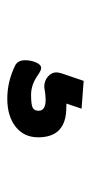

<svg xmlns="http://www.w3.org/2000/svg" viewBox="122 -192 255 540"><g transform="rotate(90 250.0 78.5)"><path d="M162.1 163.1Q148.9 154.8 148.9 136.2Q148.9 120.1 155 105.5Q161.1 90.8 170.9 90.8Q177.7 90.8 190.9 100.1Q217.8 119.1 245.8 119.1Q273.9 119.1 282.5 114.5Q291 109.9 291 98.1Q291 78.1 259.8 78.1Q247.1 78.1 224.1 82Q206.1 82 194.6 71.5Q183.1 61 183.1 48.8Q183.1 40 189 23.9Q196.8 2 207 -28.8L285.2 -22.9L271 19H270Q270 20 281.7 20Q365.7 20 365.7 99.1Q365.7 139.2 335.9 162.6Q306.2 186 257.1 186Q208 186 162.1 163.1Z"/></g></svg>

Font: LXGW WenKai GB Screen
Style: Regular
Weight: 400
Designer: LXGW / Fontworks Inc.
Foundry: LXGW / Fontworks Inc.
Version: Version 1.321;February 19, 2024;FontCreator 14.0.0.2901 64-b